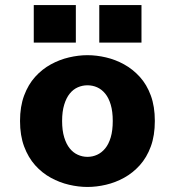

<svg xmlns="http://www.w3.org/2000/svg" viewBox="-20 -731 690 762"><path d="M327 11Q291.5 11 254 2.2Q216.5 -6.5 181.8 -25.5Q147 -44.5 119.5 -75.2Q92 -106 75.8 -149.5Q59.5 -193 59.5 -251Q59.5 -308.5 75.8 -352Q92 -395.5 119.5 -426Q147 -456.5 181.8 -475.5Q216.5 -494.5 254 -503.2Q291.5 -512 327 -512Q363 -512 400.5 -503.2Q438 -494.5 472.5 -475.5Q507 -456.5 534.8 -426Q562.5 -395.5 578.5 -352Q594.5 -308.5 594.5 -251Q594.5 -193 578.5 -149.5Q562.5 -106 534.8 -75.2Q507 -44.5 472.5 -25.5Q438 -6.5 400.5 2.2Q363 11 327 11ZM327 -108.5Q347.5 -108.5 365.5 -116.8Q383.5 -125 397.5 -142Q411.5 -159 419.5 -186Q427.5 -213 427.5 -251Q427.5 -288.5 419.5 -315.5Q411.5 -342.5 397.5 -359.5Q383.5 -376.5 365.5 -384.5Q347.5 -392.5 327 -392.5Q307 -392.5 288.8 -384.5Q270.5 -376.5 256.8 -359.5Q243 -342.5 234.8 -315.5Q226.5 -288.5 226.5 -251Q226.5 -213 234.8 -186Q243 -159 256.8 -142Q270.5 -125 288.8 -116.8Q307 -108.5 327 -108.5ZM114 -711H281V-562H114ZM374 -711H541.5V-562H374Z"/></svg>

Font: Trispace Thin
Style: Bold
Weight: 700
Version: Version 1.210